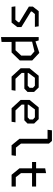

<svg xmlns="http://www.w3.org/2000/svg" viewBox="1298 -2102 1005 3640"><g transform="rotate(90 1800.0 -282.5)"><path d="M111 0 101 -72H355L403 -128V-147L106 -328V-404L192 -514H479L490 -442H247L199 -385V-367L494 -186V-109L409 0Z M683 200V-514H747L765 -453L983 -526L1127 -391V-156L975 0H776V190ZM770 -75H933L1035 -184V-364L954 -434L770 -389Z M1433 0 1275 -172V-342L1417 -514H1639L1723 -427V-302L1661 -242H1363V-192L1474 -74H1700L1689 0ZM1363 -306H1606L1645 -342V-406L1605 -442H1455L1363 -318Z M2033 0 1875 -172V-342L2017 -514H2239L2323 -427V-302L2261 -242H1963V-192L2074 -74H2300L2289 0ZM1963 -306H2206L2245 -342V-406L2205 -442H2055L1963 -318Z M2734 0 2612 -149V-682H2441L2451 -765H2653L2703 -708V-178L2779 -82H2935L2924 0Z M3294 0 3172 -149V-388H3052V-465H3172V-637L3263 -654V-465H3517V-388H3263V-178L3340 -80H3517V0Z"/></g></svg>

Font: Moralerspace Krypton JPDOC
Style: Regular
Weight: 400
Version: v0.0.6; ttfautohint (v1.8.4.7-5d5b-dirty) -l 6 -r 45 -G 200 